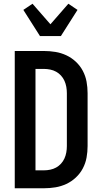

<svg xmlns="http://www.w3.org/2000/svg" viewBox="-20 -1008 540 1028"><path d="M59 0V-735H215Q246 -735 276.5 -730Q307 -725 335 -712Q363 -699 386 -677.5Q409 -656 423.5 -628.5Q438 -601 443.5 -570.5Q449 -540 449 -509V-226Q449 -195 443.5 -164.5Q438 -134 423.5 -106.5Q409 -79 386 -57.5Q363 -36 335 -23Q307 -10 276.5 -5Q246 0 215 0ZM170 -96H215Q232 -96 249 -99.5Q266 -103 280.5 -111Q295 -119 306.5 -131.5Q318 -144 325 -159.5Q332 -175 335 -192Q338 -209 338 -226V-509Q338 -526 335 -543Q332 -560 325 -575.5Q318 -591 306.5 -603.5Q295 -616 280.5 -624Q266 -632 249 -635.5Q232 -639 215 -639H170ZM194 -815 105 -955 154 -988 250 -878 346 -988 395 -955 306 -815Z"/></svg>

Font: Iosevka Curly
Style: Bold
Weight: 700
Monospace: yes
Designer: Belleve Invis
Foundry: Belleve Invis
Version: Version 22.1.2; ttfautohint (v1.8.4)